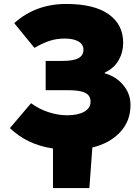

<svg xmlns="http://www.w3.org/2000/svg" viewBox="-20 -745 680 971"><path d="M248 6Q182 -4 129 -29Q76 -54 30 -97L137 -223Q178 -193 226 -177.5Q274 -162 319 -162Q374 -162 406 -180Q438 -198 438 -231Q438 -262 411 -275.5Q384 -289 322 -289H211V-437H297Q352 -437 377 -451Q402 -465 402 -493Q402 -521 376.5 -535.5Q351 -550 308 -550Q267 -550 232.5 -539Q198 -528 154 -503L52 -628Q160 -725 315 -725Q456 -725 529.5 -673Q603 -621 603 -528Q603 -481 580 -440.5Q557 -400 510 -378V-374Q566 -359 603 -315Q640 -271 640 -214Q640 -132 587 -76Q534 -20 447 1L432 206H248Z"/></svg>

Font: Nebula Sans Black
Style: Regular
Weight: 900
Designer: Paul D. Hunt for Adobe (as Source Sans)
Foundry: Nebula Entertainment & Broadcasting LLC
Version: Version 1.010